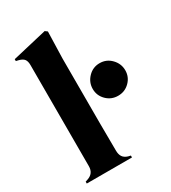

<svg xmlns="http://www.w3.org/2000/svg" viewBox="-173 -790 782 879"><g transform="rotate(-30 217.5 -350.5)"><path d="M23 0V-10L35 -14Q71 -26 71 -64V-599Q71 -619 63 -629.5Q55 -640 35 -645L22 -648V-658L205 -701L217 -692L213 -552V-210Q213 -173 213.5 -136.5Q214 -100 214 -64Q214 -44 222 -31.5Q230 -19 249 -13L262 -10V0ZM349 -276Q313 -276 288 -301Q263 -326 263 -361Q263 -396 288 -422Q313 -448 349 -448Q385 -448 410 -422Q435 -396 435 -361Q435 -326 410 -301Q385 -276 349 -276Z"/></g></svg>

Font: DeepMind Serif Display
Style: Regular
Weight: 400
Designer: Frank Grießhammer / Modifications: Colophon Foundry
Foundry: Colophon Foundry
Version: Version 5.003; ttfautohint (v1.8.2)